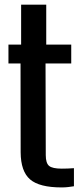

<svg xmlns="http://www.w3.org/2000/svg" viewBox="-20 -790 346 818"><path d="M242.5 8.5Q147.5 8.5 108 -25.8Q68.5 -60 68 -141L67.5 -519.5H16V-600H70V-770H177V-600H283.5V-519.5H174L175 -129Q175 -95 189.2 -83.2Q203.5 -71.5 243 -71.5Q257.5 -71.5 269 -72Q280.5 -72.5 295 -73.5V3.5Q283 5.5 270.2 7Q257.5 8.5 242.5 8.5Z"/></svg>

Font: Big Shoulders Medium
Style: Regular
Weight: 500
Designer: Patric King
Foundry: XO Type Co
Version: Version 2.002